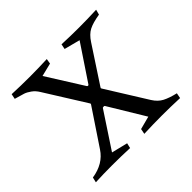

<svg xmlns="http://www.w3.org/2000/svg" viewBox="-156 -856 1051 1051"><g transform="rotate(-45 369.5 -330.5)"><path d="M317 -326 170 -561Q156 -584 136.5 -598Q117 -612 100.5 -617.5Q84 -623 44 -634L50 -664Q121 -661 186 -661Q252 -661 322 -664L317 -634L240 -615L372 -405Q374 -401 378.5 -401Q383 -401 385 -405L522 -610L430 -634L436 -664Q504 -661 570 -661Q636 -661 704 -664L696 -634Q641 -625 612 -610Q583 -595 559 -558L420 -346Q417 -342 420 -338L567 -102Q588 -69 617 -54Q646 -39 693 -28L687 3Q616 0 548 0Q480 0 410 3L416 -28L492 -48L365 -258Q364 -260 358 -260Q352 -260 350 -258L213 -50L307 -27L300 3Q232 0 162 0Q96 0 35 3L42 -27Q134 -41 178 -108L317 -316Q321 -321 317 -326Z"/></g></svg>

Font: Darwin Serif Regular ALPHA
Style: Regular
Weight: 400
Designer: Emily de Oliveira Santos
Version: Version 0.1